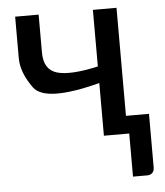

<svg xmlns="http://www.w3.org/2000/svg" viewBox="-50 -552 661 771"><g transform="rotate(-5 280.0 -166.5)"><path d="M448.2 -71.8H541V144.5Q541 158.2 533.2 166Q525.4 173.8 513.2 173.8H455.1V0H353V-212.4Q131.8 -154.8 85.7 -218.5Q39.6 -282.2 39.6 -339.8V-507.3H134.3V-354Q134.3 -285.2 187.3 -269.5Q240.2 -253.9 353 -279.3V-507.3H448.2Z"/></g></svg>

Font: Lato-Medium
Style: Regular
Weight: 500
Designer: Lukasz Dziedzic
Foundry: tyPoland Lukasz Dziedzic
Version: Version 2.006; 2014-01-15